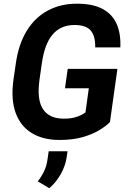

<svg xmlns="http://www.w3.org/2000/svg" viewBox="-20 -741 698 1030"><path d="M37.6 0ZM569.8 -85.9Q551.8 -67.4 517.1 -45.4Q482.4 -23.4 428.5 -6.8Q374.5 9.8 298.8 9.8Q211.4 9.8 150.9 -26.9Q90.3 -63.5 64 -135.5Q37.6 -207.5 52.2 -313.5L64.5 -397.9Q79.1 -503.4 123.3 -575.4Q167.5 -647.5 236.3 -684.3Q305.2 -721.2 392.1 -721.2Q479 -721.2 531.2 -692.6Q583.5 -664.1 606.2 -611.6Q628.9 -559.1 625.5 -486.8H490.7Q492.2 -546.4 467 -576.7Q441.9 -606.9 379.4 -606.9Q306.2 -606.9 262.5 -556.2Q218.8 -505.4 204.1 -398.9L191.9 -313.5Q176.8 -206.5 210.7 -155.5Q244.6 -104.5 321.8 -104.5Q356 -104.5 378.4 -110.4Q400.9 -116.2 415.3 -123.8Q429.7 -131.3 438 -137.7Q438 -137.7 438.5 -138.2L456.5 -267.6H328.6L343.3 -371.6H609.9ZM337.4 104Q331.1 148.4 305.7 193.4Q280.3 238.3 244.6 268.6L182.6 231.9Q202.1 207 216.1 178.7Q230 150.4 235.4 110.8L241.2 70.3H342.3Z"/></svg>

Font: Robert Sans ExtraBold
Style: Italic
Weight: 800
Italic angle: -8°
Designer: Christian Robertson (extended by Adam Twardoch)
Foundry: Google
Version: Version 12.135;April 2, 2019;FontCreator 11.5.0.2425 64-bit;